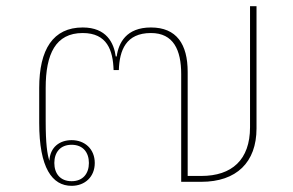

<svg xmlns="http://www.w3.org/2000/svg" viewBox="-20 -589 948 622"><path d="M212 13C255 13 287 -16 287 -61C287 -106 255 -135 212 -135C173 -135 142 -112 140 -68C133 -90 128 -122 128 -198V-304C128 -414 160 -482 248 -482C327 -482 346 -426 348 -362H365C367 -426 388 -482 469 -482C542 -482 567 -427 567 -349V0H632C746 0 811 -63 811 -173V-569H790V-177C790 -71 731 -19 632 -19H588V-356C588 -446 552 -500 469 -500C389 -500 364 -450 358 -406H355C349 -450 325 -500 248 -500C152 -500 107 -429 107 -304V-191C107 -45 149 13 212 13ZM212 -2C175 -2 156 -27 156 -61C156 -95 175 -120 212 -120C249 -120 268 -95 268 -61C268 -27 249 -2 212 -2Z"/></svg>

Font: IBM Plex Thai Looped Thin
Style: Regular
Weight: 100
Designer: Mike Abbink, Paul van der Laan, Pieter van Rosmalen, Ben Mitchell, Mark Frömberg
Foundry: Bold Monday
Version: Version 1.0